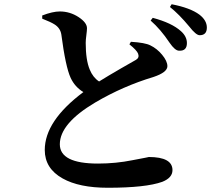

<svg xmlns="http://www.w3.org/2000/svg" viewBox="-20 -831 1040 905"><path d="M597 -634Q664 -630 689 -617Q720 -602 744 -573Q769 -543 769 -519Q769 -490 703 -468Q560 -425 429 -348Q262 -249 262 -151Q262 -60 442 -60Q526 -60 605 -76Q685 -91 681 -91Q793 -91 793 -29Q793 7 745 26Q667 54 488 54Q353 54 275 10Q191 -37 191 -124Q191 -261 373 -397Q333 -421 313 -464Q289 -516 269 -669Q264 -699 237 -716Q220 -727 179 -743V-758Q228 -777 262 -777Q310 -777 351 -750Q390 -724 390 -698Q390 -688 387 -665Q384 -643 384 -629Q384 -548 403 -503Q418 -466 447 -447Q487 -472 551 -509L621 -549Q638 -559 631 -578Q625 -594 590 -622ZM700 -747Q790 -723 833 -684Q861 -659 861 -628Q861 -590 824 -592Q805 -592 779 -630Q737 -693 690 -734ZM789 -811Q877 -794 920 -762Q955 -735 955 -701Q955 -665 921 -665Q904 -665 872 -706Q824 -764 781 -798Z"/></svg>

Font: Source Han Serif JP
Style: Bold
Weight: 700
Designer: Ryoko NISHIZUKA  (kana & ideographs); Frank Grießhammer (Latin, Greek & Cyrillic); Wenlong ZHANG  (bopomofo); Sandoll Co
Foundry: Adobe Systems Incorporated
Version: Version 1.000;PS 1;hotconv 16.6.53;makeotf.lib2.5.65590